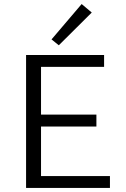

<svg xmlns="http://www.w3.org/2000/svg" viewBox="-20 -930 622 950"><path d="M524 -59V0H109V-658H495V-599H183V-363H457V-304H183V-59ZM235 -735 384 -910 434 -868 271 -706Z"/></svg>

Font: Ysabeau
Style: Regular
Weight: 400
Designer: Christian Thalmann (Catharsis Fonts)
Version: Version 0.003